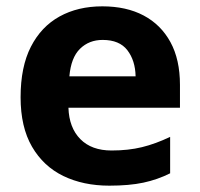

<svg xmlns="http://www.w3.org/2000/svg" viewBox="-20 -576 631 606"><path d="M303 -556Q379 -556 433.5 -527Q488 -498 518 -443Q548 -388 548 -308V-236H196Q198 -173 233.5 -137Q269 -101 332 -101Q385 -101 428 -111.5Q471 -122 517 -144V-29Q477 -9 432.5 0.5Q388 10 325 10Q243 10 180 -20.5Q117 -51 81 -113Q45 -175 45 -269Q45 -365 77.5 -428.5Q110 -492 168 -524Q226 -556 303 -556ZM304 -450Q261 -450 232.5 -422Q204 -394 199 -335H408Q407 -385 382 -417.5Q357 -450 304 -450Z"/></svg>

Font: Noto Sans Nag Mundari
Style: Bold
Weight: 700
Version: Version 1.000